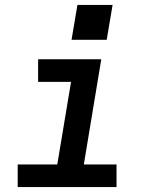

<svg xmlns="http://www.w3.org/2000/svg" viewBox="-20 -761 640 781"><path d="M52 0V-92H213L269 -428H135V-520H392L321 -92H454V0ZM271 -599 295 -741H438L414 -599Z"/></svg>

Font: Iosevka SS04 SmBd Ex Obl
Style: Regular
Weight: 600
Width: 7
Italic angle: -9°
Monospace: yes
Designer: Belleve Invis
Foundry: Belleve Invis
Version: Version 19.0.0; ttfautohint (v1.8.4)